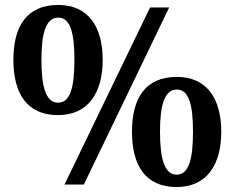

<svg xmlns="http://www.w3.org/2000/svg" viewBox="-20 -744 946 774"><path d="M214 -280C335 -280 394 -369 394 -503C394 -637 335 -724 215 -724C87 -724 34 -637 34 -503C34 -369 87 -280 214 -280ZM240 0H318L662 -714H585ZM214 -330C165 -330 147 -394 147 -503C147 -610 165 -673 215 -673C264 -673 280 -610 280 -503C280 -394 264 -330 214 -330ZM692 10C813 10 872 -79 872 -213C872 -347 813 -434 693 -434C565 -434 512 -347 512 -213C512 -79 565 10 692 10ZM692 -40C643 -40 625 -104 625 -213C625 -320 643 -383 693 -383C742 -383 758 -320 758 -213C758 -104 742 -40 692 -40Z"/></svg>

Font: Noto Serif Test
Style: Bold
Weight: 700
Version: Version 1.000